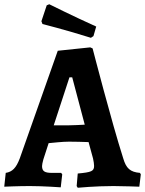

<svg xmlns="http://www.w3.org/2000/svg" viewBox="-30 -876 683 904"><path d="M398 -698 410 -706 423 -751C316 -799 202 -856 202 -856L190 -851L165 -776L170 -763C170 -763 284 -734 398 -698ZM336 8C336 8 419 0 504 0C547 0 626 3 626 3L633 -55L629 -62C583 -66 564 -83 550 -131C495 -303 406 -648 406 -648L395 -653L242 -637L63 -130C46 -85 28 -67 -3 -62L-10 3C-10 3 56 0 110 0C174 0 256 6 256 6L263 -55L258 -62H215C180 -62 168 -70 168 -94C168 -100 170 -110 174 -125L199 -202C223 -204 263 -209 295 -209C319 -209 361 -208 387 -207L408 -130C411 -116 413 -104 413 -95C413 -70 401 -65 336 -59L331 0ZM223 -286 297 -512H310L369 -289C348 -288 316 -286 295 -286Z"/></svg>

Font: Alegreya SC
Style: Bold
Weight: 700
Designer: Juan Pablo del Peral
Foundry: Huerta Tipografica
Version: Version 2.007;PS 002.007;hotconv 1.0.88;makeotf.lib2.5.64775